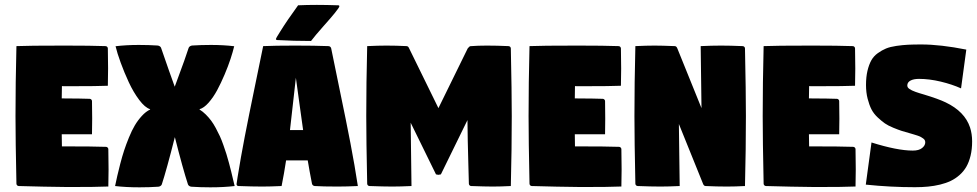

<svg xmlns="http://www.w3.org/2000/svg" viewBox="-20 -779 4093 804"><path d="M44.9 -293Q44.9 -429.7 48.8 -585.9Q95.2 -588.1 251.5 -588.1Q362.1 -588.1 421.9 -585.9Q425.8 -585.9 428.7 -583Q431.6 -580.1 431.6 -576.2Q432.6 -516.6 432.6 -491.7Q432.6 -453.4 431.6 -419.9Q390.4 -418 276.4 -418Q255.9 -418 239.3 -418.2Q238.8 -384.5 238.5 -366.9Q325.9 -366.5 355.5 -365.2Q359.4 -365.2 362.3 -362.3Q365.2 -359.4 365.2 -355.5Q366 -315.4 366 -282Q366 -252 365.2 -216.8H238.5Q238.8 -199.7 239.3 -166H251Q370.6 -166 423.8 -164.1Q427.7 -164.1 430.7 -161.1Q433.6 -158.2 433.6 -154.3Q434.6 -94.7 434.6 -69.8Q434.6 -31.5 433.6 2Q387.2 4.2 266.1 4.2Q241.9 4.2 163.2 2.6Q84.5 1 58.6 0Q54.7 0 51.8 -2.9Q48.8 -5.9 48.8 -9.8Q44.9 -193.4 44.9 -293Z M461.9 0Q467.3 -25.4 471.2 -42.8Q475.1 -60.3 483.5 -92.8Q491.9 -125.2 499.8 -149Q507.6 -172.9 519.8 -202.9Q532 -232.9 544.6 -254Q557.1 -275.1 573.9 -293.5Q590.6 -311.8 608.6 -320.3V-321.8Q587.2 -328.4 563 -360.5Q538.8 -392.6 519.4 -434.4Q500 -476.3 485.4 -516.5Q470.7 -556.6 463.9 -585.4Q508.8 -590.8 561.3 -590.8Q602.8 -590.8 639.6 -588.4Q644.3 -588.1 648.7 -585.4Q653.1 -582.8 654.5 -578.6Q666 -543.7 688 -482.2Q710 -420.7 711.7 -416Q717.3 -431.6 729.4 -464.1Q741.5 -496.6 751.5 -524.5Q761.5 -552.5 770 -578.6Q771.5 -582.8 775.9 -585.4Q780.3 -588.1 784.9 -588.4Q821.8 -590.8 863.3 -590.8Q915.8 -590.8 960.7 -585.4Q955.3 -562.5 945.3 -532.1Q935.3 -501.7 920.4 -466.6Q905.5 -431.4 889.3 -401.2Q873 -371.1 853.4 -348.9Q833.7 -326.7 815.7 -321.8V-320.3Q829.1 -312 841.6 -299.7Q854 -287.4 864 -274Q874 -260.7 883.8 -242.4Q893.6 -224.1 900.8 -208.5Q908 -192.9 915.5 -171.3Q923.1 -149.7 928 -134.3Q932.9 -118.9 938.8 -96.6Q944.8 -74.2 947.9 -61.5Q950.9 -48.8 955.8 -28.2Q960.7 -7.6 962.6 0Q917.7 5.4 860.4 5.4Q818.8 5.4 782 2.9Q777.3 2.7 772.9 0Q768.6 -2.7 767.1 -6.8Q746.1 -70.8 712.2 -204.8Q677.5 -67.6 657.5 -6.8Q656 -2.7 651.6 0Q647.2 2.7 642.6 2.9Q605.7 5.4 564.2 5.4Q506.8 5.4 461.9 0Z M970.5 -8.1Q970.5 -12 975.1 -38.6Q988 -118.9 1004.6 -205Q1021.2 -291 1047.6 -418.6Q1074 -546.1 1082 -585.9Q1130.9 -588.1 1216.3 -588.1Q1295.9 -588.1 1355.5 -585.9Q1359.4 -585.9 1362.8 -583.1Q1366.2 -580.3 1366.9 -576.2Q1377.7 -521.7 1403.4 -398.2Q1429.2 -274.7 1447.4 -179.8Q1465.6 -85 1478.5 0Q1432.4 2.2 1393.6 2.2Q1331.3 2.2 1297.9 0Q1293.7 -0.2 1290.4 -3.1Q1287.1 -5.9 1286.4 -9.8Q1275.4 -65.9 1268.6 -107.4H1178Q1170.2 -55.2 1159.2 0Q1112.3 2.2 1078.4 2.2Q1037.8 2.2 978.5 0Q974.9 0 972.7 -2.3Q970.5 -4.6 970.5 -8.1ZM1194.3 -234.4H1249.3Q1243.4 -274.4 1233.4 -348.5Q1223.4 -422.6 1219 -453.4Q1214.1 -413.6 1206.1 -339.2Q1198 -264.9 1194.3 -234.4ZM1152.8 -646Q1183.1 -694.8 1228.3 -756.8Q1264.9 -758.5 1306.9 -758.5Q1345.9 -758.5 1396.2 -756.8Q1401.1 -756.8 1401.1 -752.7Q1401.1 -748 1381.3 -723.6Q1367.9 -706.8 1333.7 -668.5Q1299.6 -630.1 1282.5 -607.4Q1210.9 -607.4 1140.4 -611.3Q1135.5 -611.8 1135.5 -615.5Q1135.5 -619.1 1152.8 -646Z M1513.7 -293Q1513.7 -429.7 1517.6 -585.9Q1564 -588.1 1598.1 -588.1Q1639.2 -588.1 1682.6 -585.9Q1689.7 -585.7 1693.4 -576.2L1815.9 -326.2L1938.5 -576.2Q1945.3 -585.2 1950.4 -585.7Q1981 -588.1 2019 -588.1Q2060.1 -588.1 2109.4 -585.9Q2113.5 -585.7 2116.3 -582.9Q2119.1 -580.1 2119.1 -576.2Q2123 -392.6 2123 -293Q2123 -156.2 2119.1 0Q2077.1 2.2 2043.5 2.2Q2012.9 2.2 1953.1 0Q1949.2 0 1946.3 -2.9Q1943.4 -5.9 1943.4 -9.8Q1942.6 -37.1 1941.2 -91.7Q1939.7 -146.2 1938.7 -190.8Q1937.7 -235.4 1937.5 -276.1L1826.2 -48.8L1815.4 -46.9L1805.7 -48.8L1699.7 -265.1L1703.1 0Q1656.7 2.2 1622.6 2.2Q1587.2 2.2 1527.3 0Q1523.4 0 1520.5 -2.9Q1517.6 -5.9 1517.6 -9.8Q1513.7 -193.4 1513.7 -293Z M2193.4 -293Q2193.4 -429.7 2197.3 -585.9Q2243.7 -588.1 2399.9 -588.1Q2510.5 -588.1 2570.3 -585.9Q2574.2 -585.9 2577.1 -583Q2580.1 -580.1 2580.1 -576.2Q2581.1 -516.6 2581.1 -491.7Q2581.1 -453.4 2580.1 -419.9Q2538.8 -418 2424.8 -418Q2404.3 -418 2387.7 -418.2Q2387.2 -384.5 2387 -366.9Q2474.4 -366.5 2503.9 -365.2Q2507.8 -365.2 2510.7 -362.3Q2513.7 -359.4 2513.7 -355.5Q2514.4 -315.4 2514.4 -282Q2514.4 -252 2513.7 -216.8H2387Q2387.2 -199.7 2387.7 -166H2399.4Q2519 -166 2572.3 -164.1Q2576.2 -164.1 2579.1 -161.1Q2582 -158.2 2582 -154.3Q2583 -94.7 2583 -69.8Q2583 -31.5 2582 2Q2535.6 4.2 2414.6 4.2Q2390.4 4.2 2311.6 2.6Q2232.9 1 2207 0Q2203.1 0 2200.2 -2.9Q2197.3 -5.9 2197.3 -9.8Q2193.4 -193.4 2193.4 -293Z M2636.7 -293Q2636.7 -429.7 2640.6 -585.9Q2687 -588.1 2721.2 -588.1Q2750.2 -588.1 2805.7 -585.9Q2812.7 -585.7 2816.4 -576.2L2917.5 -326.2L2914.1 -585.9Q2960.7 -588.1 2999.5 -588.1Q3037.6 -588.1 3089.8 -585.9Q3094 -585.7 3096.8 -582.9Q3099.6 -580.1 3099.6 -576.2Q3103.5 -392.6 3103.5 -293Q3103.5 -156.2 3099.6 0Q3059.1 2.2 3023.9 2.2Q2982.2 2.2 2934.6 0Q2927.2 -0.2 2923.8 -9.8L2822.8 -259.8L2826.2 0Q2779.8 2.2 2745.6 2.2Q2707 2.2 2650.4 0Q2646.2 -0.2 2643.4 -3.1Q2640.6 -5.9 2640.6 -9.8Q2636.7 -193.4 2636.7 -293Z M3173.8 -293Q3173.8 -429.7 3177.7 -585.9Q3224.1 -588.1 3380.4 -588.1Q3491 -588.1 3550.8 -585.9Q3554.7 -585.9 3557.6 -583Q3560.5 -580.1 3560.5 -576.2Q3561.5 -516.6 3561.5 -491.7Q3561.5 -453.4 3560.5 -419.9Q3519.3 -418 3405.3 -418Q3384.8 -418 3368.2 -418.2Q3367.7 -384.5 3367.4 -366.9Q3454.8 -366.5 3484.4 -365.2Q3488.3 -365.2 3491.2 -362.3Q3494.1 -359.4 3494.1 -355.5Q3494.9 -315.4 3494.9 -282Q3494.9 -252 3494.1 -216.8H3367.4Q3367.7 -199.7 3368.2 -166H3379.9Q3499.5 -166 3552.7 -164.1Q3556.6 -164.1 3559.6 -161.1Q3562.5 -158.2 3562.5 -154.3Q3563.5 -94.7 3563.5 -69.8Q3563.5 -31.5 3562.5 2Q3516.1 4.2 3395 4.2Q3370.8 4.2 3292.1 2.6Q3213.4 1 3187.5 0Q3183.6 0 3180.7 -2.9Q3177.7 -5.9 3177.7 -9.8Q3173.8 -193.4 3173.8 -293Z M3605.5 -5.9 3629.4 -182.4Q3737.3 -148.4 3802.5 -148.4Q3827.9 -148.4 3841.2 -159.1Q3854.5 -169.7 3854.5 -182.9Q3854.5 -187.7 3852.5 -191.8Q3850.6 -195.8 3845.6 -199.3Q3840.6 -202.9 3836.1 -205.4Q3831.5 -208 3822.4 -211.1Q3813.2 -214.1 3807.1 -215.9Q3801 -217.8 3789.1 -221.2Q3767.3 -227.3 3755.2 -231.1Q3743.2 -234.9 3721.1 -243.9Q3699 -252.9 3685.8 -262.1Q3672.6 -271.2 3655.6 -287Q3638.7 -302.7 3629.3 -321Q3619.9 -339.4 3613.2 -365.6Q3606.4 -391.8 3606.4 -423.1Q3606.4 -456.5 3612.5 -482.4Q3618.7 -508.3 3628.5 -526.1Q3638.4 -543.9 3655.8 -556.4Q3673.1 -568.8 3690.3 -575.9Q3707.5 -583 3733.8 -586.8Q3760 -590.6 3782.6 -591.7Q3805.2 -592.8 3837.9 -592.8Q3918.2 -592.8 4026.4 -571.3L4004.4 -408.9Q3967 -425.8 3919.2 -437.3Q3871.3 -448.7 3828.4 -448.7Q3805.7 -448.7 3792.5 -441.5Q3779.3 -434.3 3779.3 -421.1Q3779.3 -417 3781.4 -413.3Q3783.4 -409.7 3788.8 -406.2Q3794.2 -402.8 3799.1 -400.3Q3804 -397.7 3813.7 -394.3Q3823.5 -390.9 3830 -388.9Q3836.4 -387 3849.4 -383.1Q3909.4 -365 3939.9 -350.3Q4020 -312 4042 -245.4Q4050.8 -218.5 4050.8 -186.8Q4050.8 -154.1 4044.3 -127.2Q4037.8 -100.3 4026.5 -80.7Q4015.1 -61 3998 -46Q3981 -31 3961.2 -21.5Q3941.4 -12 3916.5 -6Q3891.6 0 3866.3 2.4Q3841.1 4.9 3811.5 4.9Q3709.2 4.9 3605.5 -5.9Z"/></svg>

Font: Digitalt
Style: Medium
Weight: 500
Designer: gluk
Foundry: gluk
Version: Version 0.60